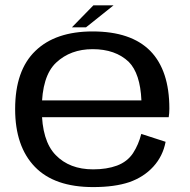

<svg xmlns="http://www.w3.org/2000/svg" viewBox="-20 -718 734 742"><path d="M340 5V-63.5Q248.5 -63.5 195 -119Q141.5 -174 141.5 -296.5Q141.5 -424 197 -476Q252.5 -528 338 -528Q426 -528 477.5 -479Q522 -434 526.5 -330H130V-265H632Q634.5 -280.5 634.5 -298.5Q634.5 -445.5 561 -521Q486.5 -596.5 338 -596.5Q194.5 -596.5 117 -521.5Q38.5 -446.5 38.5 -296.5Q38.5 -152 115 -73Q190.5 5 340 5ZM340 -63.5V5Q423 5 479.5 -14Q535.5 -33.5 572.5 -74Q609.5 -114.5 620 -170L526 -200.5Q515.5 -159 494 -126Q472 -93 432 -78Q392.5 -63.5 340 -63.5ZM258 -612.5H312.5L419 -697.5H341Z"/></svg>

Font: Anybody SemiExpanded
Style: Regular
Weight: 400
Width: 6
Designer: Tyler Finck
Foundry: Etcetera Type Company
Version: Version 1.113;gftools[0.9.25]